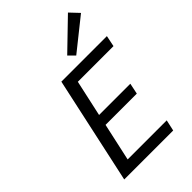

<svg xmlns="http://www.w3.org/2000/svg" viewBox="-267 -1013 1112 1112"><g transform="rotate(-45 289.5 -457.0)"><path d="M568 -859 374 -704 337 -741 516 -914ZM565 -590H273L224 -367H480L466 -300H210L159 -68H479L464 0H63L206 -658H579Z"/></g></svg>

Font: EauTest Medium
Style: Italic
Weight: 500
Italic angle: -12°
Designer: Christian Thalmann (Catharsis Fonts)
Version: Version 0.001;PS 000.001;hotconv 1.0.88;makeotf.lib2.5.64775